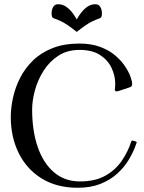

<svg xmlns="http://www.w3.org/2000/svg" viewBox="-20 -877 679 908"><path d="M622 -208Q625 -207 626 -205Q627 -203 625 -199Q612 -160 589.5 -122.5Q567 -85 533.5 -55Q500 -25 454 -7Q408 11 348 11Q248 11 177 -33Q106 -77 68.5 -153Q31 -229 31 -323Q31 -367 41.5 -415Q52 -463 75 -508.5Q98 -554 136 -591Q174 -628 228.5 -649.5Q283 -671 356 -671Q411 -671 453 -655.5Q495 -640 524 -615.5Q553 -591 571 -564Q589 -537 597 -514.5Q605 -492 605 -480Q605 -468 596 -465L542 -447Q530 -443 526.5 -446Q523 -449 523 -453Q523 -456 524 -463Q525 -470 525 -480Q525 -519 507.5 -556Q490 -593 453 -617Q416 -641 356 -641Q298 -641 256 -613.5Q214 -586 186.5 -543Q159 -500 145.5 -451Q132 -402 132 -359Q132 -258 158.5 -181.5Q185 -105 235.5 -62Q286 -19 358 -19Q430 -19 478 -46Q526 -73 555.5 -116Q585 -159 600 -206Q602 -211 604 -212Q606 -213 608 -212ZM343 -785Q352 -802 365 -818.5Q378 -835 394.5 -846Q411 -857 431 -857Q447 -857 454.5 -844Q462 -831 462 -814Q462 -806 460.5 -800Q459 -794 453 -791Q433 -784 417.5 -776.5Q402 -769 385 -757.5Q368 -746 343 -726Q318 -746 301 -757.5Q284 -769 268.5 -776.5Q253 -784 233 -791Q227 -794 225.5 -800Q224 -806 224 -814Q224 -831 231.5 -844Q239 -857 255 -857Q275 -857 291.5 -846Q308 -835 321 -818.5Q334 -802 343 -785Z"/></svg>

Font: Young Serif Light
Style: Regular
Weight: 300
Designer: Bastien Sozeau
Foundry: NBR — Bastien Sozeau
Version: Version 5.001